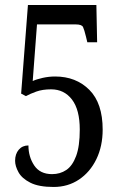

<svg xmlns="http://www.w3.org/2000/svg" viewBox="-20 -733 482 763"><path d="M193 10Q134 10 100.5 -7Q67 -24 53.5 -48.5Q40 -73 40 -94Q40 -121 54.5 -138Q69 -155 93 -155Q93 -110 116 -75.5Q139 -41 187 -41Q219 -41 243.5 -57.5Q268 -74 282.5 -113Q297 -152 297 -218Q297 -297 266 -337.5Q235 -378 183 -378Q149 -378 124 -369Q99 -360 83 -351L64 -361L91 -713H363L366 -565H327L322 -586Q315 -615 310 -625.5Q305 -636 281 -636H127L110 -411Q125 -418 149.5 -423.5Q174 -429 199 -429Q282 -429 335 -376Q388 -323 388 -218Q388 -152 363 -100.5Q338 -49 294 -19.5Q250 10 193 10Z"/></svg>

Font: Noto Serif Tamil ExtraCondensed
Style: Regular
Weight: 400
Width: 2
Designer: Indian Type Foundry, Tom Grace, and the Monotype Design Team
Foundry: Monotype Imaging Inc.
Version: Version 2.004; ttfautohint (v1.8.4.7-5d5b)